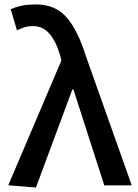

<svg xmlns="http://www.w3.org/2000/svg" viewBox="-20 -830 617 860"><path d="M141 10 17 0 255 -559 250 -580Q231 -645 201.5 -679Q172 -713 129 -713Q105 -713 88.5 -707.5Q72 -702 56 -694L28 -789Q51 -799 76.5 -804.5Q102 -810 142 -810Q228 -810 278.5 -752Q329 -694 366 -575L570 0H447L309 -429H304Z"/></svg>

Font: Source Han Sans SC Medium
Style: Regular
Weight: 500
Designer: Ryoko NISHIZUKA 西塚涼子 (kana, bopomofo & ideographs); Paul D. Hunt (Latin, Greek & Cyrillic); Sandoll Communications 산돌커뮤니
Foundry: Adobe
Version: Version 2.004;hotconv 1.0.118;makeotfexe 2.5.65603